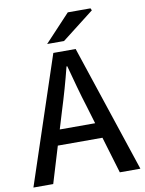

<svg xmlns="http://www.w3.org/2000/svg" viewBox="-92 -910 736 974"><g transform="rotate(-10 275.5 -422.5)"><path d="M0 0 218 -655H333L551 0H445L338 -357Q321 -411 306 -465.5Q291 -520 276 -576H272Q258 -520 242.5 -465.5Q227 -411 210 -357L102 0ZM122 -188V-267H427V-188ZM195 -705 326 -845H443L448 -834L282 -705Z"/></g></svg>

Font: Source Sans 3 ExtraLight Medium
Style: Regular
Weight: 500
Version: Version 3.052;hotconv 1.1.0;makeotfexe 2.6.0